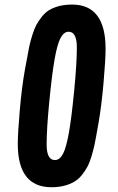

<svg xmlns="http://www.w3.org/2000/svg" viewBox="-20 -804 511 832"><path d="M203.1 7.3Q57.1 7.3 57.1 -180.2Q57.1 -227.5 65.9 -328.1Q74.7 -428.7 88.1 -502.9Q101.6 -577.1 106.2 -599.6Q110.8 -622.1 119.4 -649.9Q127.9 -677.7 137.2 -695.3Q146.5 -712.9 161.1 -731.4Q175.8 -750 193.8 -760.7Q234.4 -784.2 292.5 -784.2Q437.5 -784.2 437.5 -592.8Q437.5 -544.9 428.7 -445.3Q419.9 -345.7 407.2 -272.7Q394.5 -199.7 389.6 -177Q384.8 -154.3 376.5 -126.7Q368.2 -99.1 358.6 -81.3Q349.1 -63.5 334.5 -45.2Q319.8 -26.9 301.8 -16.6Q261.2 7.3 203.1 7.3ZM217.8 -110.4Q238.8 -110.4 252.9 -137.2Q267.1 -164.1 278.6 -228.8Q290 -293.5 301.5 -411.6Q313 -529.8 313 -598.1Q313 -666.5 277.3 -666.5Q256.8 -666.5 242.4 -639.4Q228 -612.3 216.6 -547.1Q205.1 -481.9 193.6 -364Q182.1 -246.1 182.1 -178.2Q182.1 -110.4 217.8 -110.4Z"/></svg>

Font: Contrail One
Style: Regular
Weight: 400
Designer: Riccardo De Franceschi
Foundry: Sorkin Type Co.
Version: Version 1.003